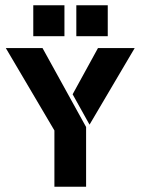

<svg xmlns="http://www.w3.org/2000/svg" viewBox="-20 -707 532 727"><path d="M106 -570V-687H224V-570ZM269 -570V-687H388V-570ZM2 -525H141L306 -226V0H186V-213ZM319 -235 255 -350 351 -525H490Z"/></svg>

Font: BroshK
Style: Medium
Weight: 500
Designer: gluk
Foundry: gluk
Version: Version 0.60